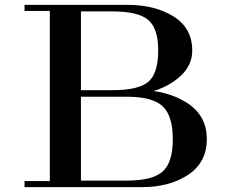

<svg xmlns="http://www.w3.org/2000/svg" viewBox="-20 -770 952 790"><path d="M313 0H185V-750H313ZM257 0H81V-25H257ZM81 -725V-750H257V-725ZM332 -399H555Q667 -399 749 -347Q831 -295 831 -198Q831 -102 754.5 -51Q678 0 564 0H303V-27H503Q608 -27 649.5 -64.5Q691 -102 691 -197Q691 -294 649 -333Q607 -372 503 -372H332ZM272 -372V-399H443Q551 -399 591 -434Q631 -469 631 -563Q631 -653 590 -688Q549 -723 443 -723H273V-750H504Q618 -750 694.5 -702Q771 -654 771 -562Q771 -501 722 -456.5Q673 -412 601 -392Q529 -372 445 -372Z"/></svg>

Font: Solide Mirage
Style: Mono
Weight: 400
Width: 6
Designer: Jérémy Landes
Foundry: Velvetyne Type Foundry
Version: Version 1.1